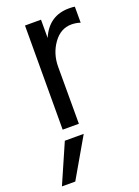

<svg xmlns="http://www.w3.org/2000/svg" viewBox="-164 -574 635 879"><g transform="rotate(-20 153.0 -134.5)"><path d="M151 0H72L73 -507H151V-418Q191 -512 289 -512Q307 -512 317 -510V-432Q296 -439 274 -439Q221 -439 186 -390Q151 -341 151 -277ZM45 243H-20L64 51H156Z"/></g></svg>

Font: Hind Jalandhar
Style: Regular
Weight: 400
Designer: Namrata Goyal
Foundry: Indian Type Foundry
Version: Version 0.702;PS 1.0;hotconv 1.0.81;makeotf.lib2.5.63406